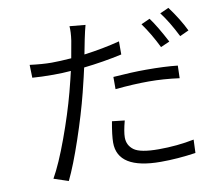

<svg xmlns="http://www.w3.org/2000/svg" viewBox="-87 -898 1174 1029"><g transform="rotate(-10 500.0 -383.5)"><path d="M866.2 -615.2 817.4 -593.8Q780.3 -669.9 735.4 -732.4L783.2 -753.9Q820.3 -703.1 866.2 -615.2ZM538.1 -414.1V-480.5Q639.6 -488.3 716.8 -488.3Q818.4 -488.3 888.7 -480.5L886.7 -412.1Q799.8 -423.8 720.7 -423.8Q637.7 -423.8 538.1 -414.1ZM600.6 -663.1V-591.8Q499 -569.3 392.6 -557.6Q384.8 -520.5 361.3 -425.8Q333 -313.5 288.1 -181.2Q243.2 -48.8 206.1 27.3L127 1Q168 -71.3 214.8 -199.2Q261.7 -327.1 292 -441.4Q310.5 -512.7 319.3 -551.8Q273.4 -547.9 223.6 -547.9Q157.2 -547.9 109.4 -551.8L107.4 -622.1Q176.8 -613.3 225.6 -613.3Q267.6 -613.3 333 -618.2Q349.6 -710 349.6 -710.9Q356.4 -757.8 353.5 -789.1L439.5 -781.2Q431.6 -752.9 421.9 -706.1L406.2 -626Q509.8 -639.6 600.6 -663.1ZM489.3 -248 557.6 -240.2Q542 -181.6 542 -150.4Q542 -107.4 576.2 -82Q610.4 -56.6 710.9 -56.6Q810.5 -56.6 903.3 -75.2L900.4 -2.9Q801.8 11.7 710 11.7Q475.6 11.7 475.6 -133.8Q475.6 -172.9 489.3 -248ZM844.7 -772.5 892.6 -793.9Q945.3 -722.7 977.5 -656.2L928.7 -633.8Q886.7 -717.8 844.7 -772.5Z"/></g></svg>

Font: GenEi Gothic M SemiLight
Style: Regular
Weight: 350
Designer: o_tamon (Modified); [Source Han Sans]
Ryoko NISHIZUKA  (kana & ideographs); Paul D. Hunt (Latin, Greek & Cyrillic); Wenl
Version: Version 1.1a;Original Version 1.004